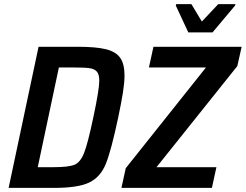

<svg xmlns="http://www.w3.org/2000/svg" viewBox="-20 -916 1198 936"><path d="M168 -688H359Q448 -688 496.5 -676Q545 -664 566 -634Q587 -604 587 -548Q587 -514 579.5 -466Q572 -418 556 -342Q522 -182 496 -117.5Q470 -53 415.5 -26.5Q361 0 243 0H22ZM435 -344Q464 -480 464 -523Q464 -553 452.5 -566.5Q441 -580 417.5 -583.5Q394 -587 344 -587H267L164 -101H241Q315 -101 343.5 -113Q372 -125 390 -170.5Q408 -216 435 -344ZM572 0 593 -96 984 -587H706L728 -688H1158L1137 -594L743 -101H1035L1013 0ZM898 -758 837 -889 839 -896H913L964 -811L1044 -896H1128L1126 -889L1016 -758Z"/></svg>

Font: Saira Semi Condensed Medium
Style: Italic
Weight: 500
Width: 4
Italic angle: -12°
Designer: Hector Gatti with collaboration of the Omnibus-Type team
Foundry: Omnibus-Type
Version: Version 1.001; ttfautohint (v1.8)